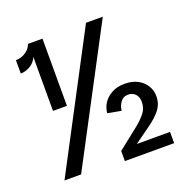

<svg xmlns="http://www.w3.org/2000/svg" viewBox="-126 -813 928 945"><g transform="rotate(-20 338.0 -340.5)"><path d="M423 -693H511L145 0H58ZM122 -341V-624Q111 -597 86 -582.5Q61 -568 36 -568V-638Q64 -638 87.5 -653.5Q111 -669 119 -693H195V-341ZM498 -346Q538 -346 566 -331Q594 -316 609.5 -291Q625 -266 625 -236Q625 -196 602 -166Q579 -136 532 -103L454 -47H628V12H370V-41L480 -128Q510 -152 529 -176.5Q548 -201 548 -233Q548 -260 533.5 -275Q519 -290 496 -290Q470 -290 455.5 -269Q441 -248 440 -226L369 -239Q371 -267 386.5 -291Q402 -315 430.5 -330.5Q459 -346 498 -346Z"/></g></svg>

Font: Parkinsans Light
Style: Regular
Weight: 400
Version: Version 1.000